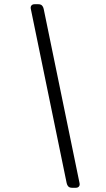

<svg xmlns="http://www.w3.org/2000/svg" viewBox="-20 -806 501 910"><path d="M322 84Q310 84 304 78Q298 72 296 62L126 -764Q124 -774 129 -780Q134 -786 144 -786H161Q173 -786 179 -780Q185 -774 187 -764L357 62Q359 72 354 78Q349 84 339 84Z"/></svg>

Font: Rubik Light Light
Style: Italic
Weight: 300
Italic angle: -12°
Version: Version 2.104